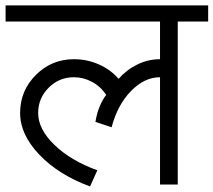

<svg xmlns="http://www.w3.org/2000/svg" viewBox="-33 -670 775 697"><path d="M-12.7 -591.8V-650.4H722.7V-591.8H612.3V0H547.9V-389.6Q491.2 -389.6 442.4 -339.4Q393.6 -289.1 372.1 -208L313.5 -227.5Q318.4 -258.8 329.1 -284.2Q339.8 -309.6 352.5 -325.2Q332 -356.4 300.8 -373Q269.5 -389.6 235.4 -389.6Q181.6 -389.6 143.6 -351.6Q105.5 -313.5 105.5 -259.8Q105.5 -201.2 164.6 -144Q223.6 -86.9 320.3 -51.8L293.9 6.8Q179.7 -35.2 109.9 -108.4Q40 -181.6 40 -259.8Q40 -340.8 97.2 -397.9Q154.3 -455.1 235.4 -455.1Q283.2 -455.1 326.2 -436Q369.1 -417 397.5 -383.8Q426.8 -417 465.8 -436Q504.9 -455.1 547.9 -455.1V-591.8Z"/></svg>

Font: Lohit Devanagari
Style: Regular
Weight: 400
Version: 2.95.4